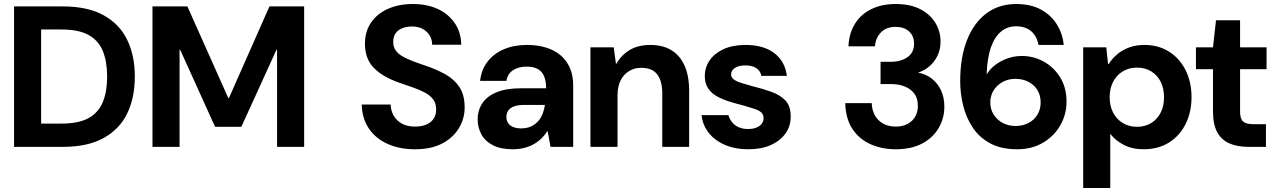

<svg xmlns="http://www.w3.org/2000/svg" viewBox="-20 -732 6348 957"><path d="M50 0V-700H294Q416 -700 495.5 -656.5Q575 -613 613.5 -534.5Q652 -456 652 -350Q652 -244 613.5 -165.5Q575 -87 495.5 -43.5Q416 0 294 0ZM185 -116H286Q373 -116 422.5 -144Q472 -172 493 -224.5Q514 -277 514 -350Q514 -424 493 -476.5Q472 -529 422.5 -557Q373 -585 286 -585H185Z M740 0V-700H914L1118 -243H1121L1323 -700H1496V0H1361V-484H1358L1183 -100H1052L878 -484H875V0Z M2049 12Q1973 12 1913.5 -14Q1854 -40 1819.5 -90Q1785 -140 1783 -211H1927Q1928 -180 1942.5 -155Q1957 -130 1984 -115.5Q2011 -101 2048 -101Q2080 -101 2103.5 -110.5Q2127 -120 2140.5 -139Q2154 -158 2154 -186Q2154 -216 2139.5 -236Q2125 -256 2099 -270Q2073 -284 2040 -295.5Q2007 -307 1972 -319Q1888 -348 1843.5 -393.5Q1799 -439 1799 -514Q1799 -575 1829.5 -619.5Q1860 -664 1914 -688Q1968 -712 2037 -712Q2108 -712 2161.5 -687.5Q2215 -663 2246.5 -617Q2278 -571 2279 -509H2134Q2134 -535 2121.5 -555.5Q2109 -576 2086.5 -588Q2064 -600 2034 -600Q2008 -600 1986.5 -592Q1965 -584 1952.5 -567Q1940 -550 1940 -523Q1940 -498 1952 -481Q1964 -464 1985.5 -451.5Q2007 -439 2037 -427.5Q2067 -416 2103 -404Q2156 -386 2200 -361.5Q2244 -337 2270 -298Q2296 -259 2296 -196Q2296 -141 2267.5 -93.5Q2239 -46 2184.5 -17Q2130 12 2049 12Z M2536 12Q2476 12 2437 -8Q2398 -28 2379.5 -62Q2361 -96 2361 -137Q2361 -183 2384.5 -218Q2408 -253 2456 -272.5Q2504 -292 2577 -292H2702Q2702 -329 2691.5 -353Q2681 -377 2659.5 -388.5Q2638 -400 2605 -400Q2566 -400 2538.5 -383Q2511 -366 2504 -329H2373Q2379 -384 2409.5 -424Q2440 -464 2490.5 -486Q2541 -508 2605 -508Q2677 -508 2729 -484.5Q2781 -461 2809 -415.5Q2837 -370 2837 -305V0H2724L2710 -77H2707Q2693 -55 2675 -38.5Q2657 -22 2636 -11Q2615 0 2589.5 6Q2564 12 2536 12ZM2578 -92Q2605 -92 2626 -101.5Q2647 -111 2661.5 -127Q2676 -143 2684.5 -164.5Q2693 -186 2696 -209H2592Q2561 -209 2541.5 -201.5Q2522 -194 2513 -180.5Q2504 -167 2504 -149Q2504 -131 2513 -118Q2522 -105 2539 -98.5Q2556 -92 2578 -92Z M2923 0V-496H3039L3050 -415H3053Q3077 -458 3119 -483Q3161 -508 3222 -508Q3284 -508 3327 -481.5Q3370 -455 3392.5 -404Q3415 -353 3415 -278V0H3281V-266Q3281 -328 3256 -361Q3231 -394 3176 -394Q3142 -394 3115 -377.5Q3088 -361 3073 -330.5Q3058 -300 3058 -256V0Z M3710 12Q3644 12 3593 -10Q3542 -32 3512 -70.5Q3482 -109 3477 -158H3611Q3616 -140 3628 -124Q3640 -108 3660.5 -98.5Q3681 -89 3708 -89Q3735 -89 3752.5 -97Q3770 -105 3778 -117Q3786 -129 3786 -142Q3786 -162 3773.5 -172.5Q3761 -183 3737.5 -190.5Q3714 -198 3683 -207Q3650 -215 3616.5 -225.5Q3583 -236 3555 -251Q3527 -266 3510 -291Q3493 -316 3493 -352Q3493 -396 3517 -431Q3541 -466 3586.5 -487Q3632 -508 3696 -508Q3786 -508 3839.5 -467Q3893 -426 3902 -354H3775Q3770 -379 3749.5 -392.5Q3729 -406 3696 -406Q3661 -406 3642.5 -393Q3624 -380 3624 -361Q3624 -347 3636.5 -337Q3649 -327 3672 -319.5Q3695 -312 3728 -303Q3781 -290 3824.5 -274.5Q3868 -259 3894.5 -231.5Q3921 -204 3921 -152Q3922 -105 3896 -68Q3870 -31 3823 -9.5Q3776 12 3710 12Z M4445 12Q4376 12 4319.5 -13Q4263 -38 4229 -89Q4195 -140 4193 -218H4325Q4326 -185 4340 -158.5Q4354 -132 4381 -116.5Q4408 -101 4445 -101Q4480 -101 4505 -115Q4530 -129 4542.5 -152Q4555 -175 4555 -205Q4555 -241 4538 -264.5Q4521 -288 4490.5 -300.5Q4460 -313 4421 -313H4369V-424H4421Q4469 -424 4502.5 -446.5Q4536 -469 4536 -515Q4536 -552 4511.5 -575Q4487 -598 4444 -598Q4397 -598 4370.5 -570Q4344 -542 4341 -501H4209Q4212 -567 4242 -614.5Q4272 -662 4324 -687Q4376 -712 4444 -712Q4517 -712 4566.5 -686.5Q4616 -661 4642 -618.5Q4668 -576 4668 -525Q4668 -485 4652.5 -453.5Q4637 -422 4612 -401Q4587 -380 4556 -370Q4595 -363 4624.5 -340Q4654 -317 4670.5 -281.5Q4687 -246 4687 -200Q4687 -143 4659 -94.5Q4631 -46 4577 -17Q4523 12 4445 12Z M5050 12Q4970 12 4915.5 -17.5Q4861 -47 4828.5 -96Q4796 -145 4781 -205Q4766 -265 4766 -327Q4766 -445 4799.5 -531Q4833 -617 4895.5 -664.5Q4958 -712 5045 -712Q5119 -712 5170 -683.5Q5221 -655 5249 -608.5Q5277 -562 5282 -508H5156Q5148 -553 5119 -577Q5090 -601 5044 -601Q5002 -601 4970 -575Q4938 -549 4919.5 -497Q4901 -445 4898 -366Q4898 -365 4898 -364Q4898 -363 4898 -361Q4914 -388 4941 -408.5Q4968 -429 5002 -441Q5036 -453 5073 -453Q5132 -453 5182.5 -425Q5233 -397 5264.5 -346Q5296 -295 5296 -225Q5296 -162 5265 -107.5Q5234 -53 5178.5 -20.5Q5123 12 5050 12ZM5042 -104Q5078 -104 5106.5 -119Q5135 -134 5151 -160.5Q5167 -187 5167 -221Q5167 -257 5151 -283Q5135 -309 5106.5 -324Q5078 -339 5041 -339Q5006 -339 4977.5 -323.5Q4949 -308 4932.5 -281.5Q4916 -255 4916 -222Q4916 -188 4932.5 -161.5Q4949 -135 4977.5 -119.5Q5006 -104 5042 -104Z M5379 205V-496H5494L5503 -413H5506Q5525 -442 5550.5 -463Q5576 -484 5609.5 -496Q5643 -508 5684 -508Q5754 -508 5807 -474.5Q5860 -441 5889.5 -382Q5919 -323 5919 -248Q5919 -173 5889.5 -114Q5860 -55 5806.5 -21.5Q5753 12 5681 12Q5623 12 5581 -10Q5539 -32 5514 -65V205ZM5647 -100Q5688 -100 5718.5 -119Q5749 -138 5765.5 -171Q5782 -204 5782 -247Q5782 -291 5765.5 -324Q5749 -357 5718.5 -376Q5688 -395 5647 -395Q5607 -395 5576 -376Q5545 -357 5528 -324Q5511 -291 5511 -248Q5511 -204 5528 -171Q5545 -138 5576 -119Q5607 -100 5647 -100Z M6202 0Q6149 0 6109.5 -16.5Q6070 -33 6048 -71.5Q6026 -110 6026 -177V-387H5941V-496H6026L6041 -631H6161V-496H6293V-387H6161V-175Q6161 -140 6176 -126.5Q6191 -113 6227 -113H6290V0Z"/></svg>

Font: DM Sans 36pt
Style: Bold
Weight: 700
Version: Version 4.004;gftools[0.9.30]